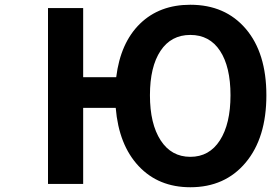

<svg xmlns="http://www.w3.org/2000/svg" viewBox="-20 -774 1141 808"><path d="M656 -183.5Q701 -114 781 -114Q861 -114 905.5 -183.5Q950 -253 950 -373Q950 -493 906 -560Q862 -627 781 -627Q700 -627 655.5 -560Q611 -493 611 -373Q611 -253 656 -183.5ZM330 -449H469Q487 -594 569 -674Q651 -754 781 -754Q928 -754 1014.5 -652.5Q1101 -551 1101 -373Q1101 -194 1014 -90Q927 14 781 14Q647 14 563.5 -75Q480 -164 467 -320H330V0H182V-740H330Z"/></svg>

Font: NotoSansHansBold
Style: Bold
Weight: 700
Designer: Ryoko NISHIZUKA  (kana & ideographs); Paul D. Hunt (Latin, Greek & Cyrillic); Wenlong ZHANG  (bopomofo); Sandoll Communi
Foundry: Adobe Systems Incorporated
Version: Version 1.00;December 8, 2021;FontCreator 13.0.0.2675 64-bit